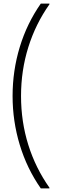

<svg xmlns="http://www.w3.org/2000/svg" viewBox="-20 -888 319 1068"><path d="M207 160Q130 50 90 -82Q50 -214 50 -354Q50 -495 90 -626.5Q130 -758 207 -868H255V-864Q178 -755 137.5 -625.5Q97 -496 97 -354Q97 -211 137.5 -82Q178 47 255 156V160H207Z"/></svg>

Font: Encode Sans Normal
Style: ExtraLight
Weight: 200
Designer: Pablo Impallari, Andres Torresi
Foundry: Pablo Impallari, Andres Torresi
Version: Version 1.000; ttfautohint (v1.00) -l 8 -r 50 -G 200 -x 14 -